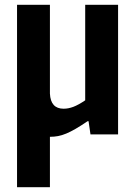

<svg xmlns="http://www.w3.org/2000/svg" viewBox="-20 -560 563 800"><path d="M51 -540H188V-170Q191 -107 245 -107Q265 -107 286 -115Q307 -123 335 -142V-540H472V0H357L349 -55H345Q317 -36 295.5 -23.5Q274 -11 256 -3.5Q238 4 222 7Q206 10 188 10V220H51Z"/></svg>

Font: Encode Sans Compressed
Style: Bold
Weight: 700
Designer: Pablo Impallari, Andres Torresi
Foundry: Pablo Impallari, Andres Torresi
Version: Version 1.000; ttfautohint (v1.00) -l 8 -r 50 -G 200 -x 14 -